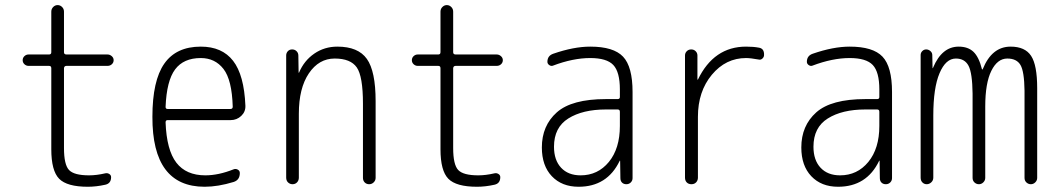

<svg xmlns="http://www.w3.org/2000/svg" viewBox="-20 -710 4040 740"><path d="M89.8 -456.1Q81.1 -456.1 74.2 -462.4Q67.4 -468.8 67.4 -478Q67.4 -487.3 74.2 -493.7Q81.1 -500 89.8 -500H168.9Q177.7 -500 177.7 -508.8V-665Q177.7 -675.8 185.1 -683.1Q192.4 -690.4 202.1 -690.4Q211.9 -690.4 219.2 -683.1Q226.6 -675.8 226.6 -665V-508.8Q226.6 -500 236.3 -500H394.5Q403.3 -500 410.6 -493.7Q418 -487.3 418 -478Q418 -468.8 411.1 -462.4Q404.3 -456.1 394.5 -456.1H236.3Q227.5 -456.1 226.6 -447.3V-139.6Q226.6 -75.2 246.1 -54.7Q265.6 -34.2 323.2 -34.2Q352.5 -34.2 385.7 -42Q393.6 -43.9 400.9 -39.6Q408.2 -35.2 408.2 -27.3Q408.2 -2.9 385.7 2Q350.6 9.8 318.4 9.8Q238.3 9.8 208 -21Q177.7 -51.8 177.7 -134.8V-447.3Q177.7 -456.1 168.9 -456.1Z M753.9 -486.3Q687.5 -486.3 654.8 -442.4Q622.1 -398.4 618.2 -297.9Q618.2 -290 626 -290H868.2Q877 -290 877 -298.8Q874 -402.3 841.3 -444.3Q808.6 -486.3 753.9 -486.3ZM768.6 9.8Q566.4 9.8 567.4 -259.8Q567.4 -399.4 613.3 -464.8Q659.2 -530.3 753.9 -530.3Q835.9 -530.3 878.4 -475.6Q920.9 -420.9 925.8 -302.7Q926.8 -279.3 909.7 -263.2Q892.6 -247.1 869.1 -247.1H626Q618.2 -247.1 618.2 -238.3Q622.1 -131.8 659.7 -83Q697.3 -34.2 771.5 -34.2Q822.3 -34.2 880.9 -57.6Q888.7 -60.5 896.5 -56.2Q904.3 -51.8 904.3 -43Q904.3 -16.6 880.9 -8.8Q820.3 9.8 768.6 9.8Z M1107.4 0Q1097.7 0 1090.3 -6.8Q1083 -13.7 1083 -25.4V-496.1Q1083 -505.9 1089.4 -512.7Q1095.7 -519.5 1106 -519.5Q1116.2 -519.5 1123 -512.7Q1129.9 -505.9 1129.9 -496.1L1130.9 -430.7Q1130.9 -429.7 1131.8 -429.7Q1132.8 -429.7 1132.8 -430.7Q1152.3 -476.6 1191.4 -503.4Q1230.5 -530.3 1280.3 -530.3Q1360.4 -530.3 1394 -482.9Q1427.7 -435.5 1427.7 -320.3V-24.4Q1427.7 -14.6 1420.4 -7.3Q1413.1 0 1402.8 0Q1392.6 0 1385.7 -6.8Q1378.9 -13.7 1378.9 -24.4V-310.5Q1378.9 -416 1355 -450.2Q1331.1 -484.4 1270 -484.4Q1209 -484.4 1170.4 -427.2Q1131.8 -370.1 1131.8 -271.5V-25.4Q1131.8 -14.6 1125 -7.3Q1118.2 0 1107.4 0Z M1589.8 -456.1Q1581.1 -456.1 1574.2 -462.4Q1567.4 -468.8 1567.4 -478Q1567.4 -487.3 1574.2 -493.7Q1581.1 -500 1589.8 -500H1668.9Q1677.7 -500 1677.7 -508.8V-665Q1677.7 -675.8 1685.1 -683.1Q1692.4 -690.4 1702.1 -690.4Q1711.9 -690.4 1719.2 -683.1Q1726.6 -675.8 1726.6 -665V-508.8Q1726.6 -500 1736.3 -500H1894.5Q1903.3 -500 1910.6 -493.7Q1918 -487.3 1918 -478Q1918 -468.8 1911.1 -462.4Q1904.3 -456.1 1894.5 -456.1H1736.3Q1727.5 -456.1 1726.6 -447.3V-139.6Q1726.6 -75.2 1746.1 -54.7Q1765.6 -34.2 1823.2 -34.2Q1852.5 -34.2 1885.7 -42Q1893.6 -43.9 1900.9 -39.6Q1908.2 -35.2 1908.2 -27.3Q1908.2 -2.9 1885.7 2Q1850.6 9.8 1818.4 9.8Q1738.3 9.8 1708 -21Q1677.7 -51.8 1677.7 -134.8V-447.3Q1677.7 -456.1 1668.9 -456.1Z M2315.4 -288.1Q2225.6 -288.1 2170.4 -253.4Q2115.2 -218.8 2115.2 -144.5Q2115.2 -92.8 2142.6 -63.5Q2169.9 -34.2 2217.8 -34.2Q2284.2 -34.2 2326.7 -85.9Q2369.1 -137.7 2369.1 -224.6V-279.3Q2369.1 -288.1 2360.4 -288.1ZM2210 9.8Q2145.5 9.8 2106.9 -30.8Q2068.4 -71.3 2068.4 -141.6Q2068.4 -225.6 2126 -276.9Q2183.6 -328.1 2315.4 -328.1H2360.4Q2369.1 -328.1 2369.1 -335.9V-365.2Q2369.1 -432.6 2343.8 -459.5Q2318.4 -486.3 2254.9 -486.3Q2188.5 -486.3 2111.3 -457Q2104.5 -454.1 2097.2 -459Q2089.8 -463.9 2089.8 -471.7Q2089.8 -495.1 2112.3 -502.9Q2191.4 -530.3 2254.9 -530.3Q2344.7 -530.3 2381.3 -491.7Q2418 -453.1 2418 -355.5V-23.4Q2418 -13.7 2411.1 -6.8Q2404.3 0 2394 0Q2383.8 0 2377.4 -6.3Q2371.1 -12.7 2371.1 -23.4L2370.1 -89.8Q2370.1 -90.8 2369.1 -90.8Q2368.2 -90.8 2368.2 -89.8Q2320.3 9.8 2210 9.8Z M2620.1 -25.4V-496.1Q2620.1 -505.9 2627 -512.7Q2633.8 -519.5 2644 -519.5Q2654.3 -519.5 2661.1 -512.7Q2668 -505.9 2668 -496.1V-403.3H2668.9H2669.9Q2731.4 -530.3 2855.5 -530.3Q2883.8 -530.3 2904.3 -526.4Q2925.8 -523.4 2924.8 -498Q2924.8 -490.2 2918.5 -484.4Q2912.1 -478.5 2904.3 -480.5Q2872.1 -486.3 2855.5 -486.3Q2777.3 -486.3 2723.6 -421.9Q2669.9 -357.4 2669.9 -259.8V-25.4Q2669.9 -14.6 2663.1 -7.3Q2656.2 0 2645 0Q2633.8 0 2627 -6.8Q2620.1 -13.7 2620.1 -25.4Z M3315.4 -288.1Q3225.6 -288.1 3170.4 -253.4Q3115.2 -218.8 3115.2 -144.5Q3115.2 -92.8 3142.6 -63.5Q3169.9 -34.2 3217.8 -34.2Q3284.2 -34.2 3326.7 -85.9Q3369.1 -137.7 3369.1 -224.6V-279.3Q3369.1 -288.1 3360.4 -288.1ZM3210 9.8Q3145.5 9.8 3106.9 -30.8Q3068.4 -71.3 3068.4 -141.6Q3068.4 -225.6 3126 -276.9Q3183.6 -328.1 3315.4 -328.1H3360.4Q3369.1 -328.1 3369.1 -335.9V-365.2Q3369.1 -432.6 3343.8 -459.5Q3318.4 -486.3 3254.9 -486.3Q3188.5 -486.3 3111.3 -457Q3104.5 -454.1 3097.2 -459Q3089.8 -463.9 3089.8 -471.7Q3089.8 -495.1 3112.3 -502.9Q3191.4 -530.3 3254.9 -530.3Q3344.7 -530.3 3381.3 -491.7Q3418 -453.1 3418 -355.5V-23.4Q3418 -13.7 3411.1 -6.8Q3404.3 0 3394 0Q3383.8 0 3377.4 -6.3Q3371.1 -12.7 3371.1 -23.4L3370.1 -89.8Q3370.1 -90.8 3369.1 -90.8Q3368.2 -90.8 3368.2 -89.8Q3320.3 9.8 3210 9.8Z M3528.3 -25.4V-498Q3528.3 -506.8 3534.7 -513.2Q3541 -519.5 3549.8 -519.5Q3558.6 -519.5 3565.9 -513.2Q3573.2 -506.8 3573.2 -498L3574.2 -448.2Q3574.2 -447.3 3575.2 -447.3Q3576.2 -447.3 3576.2 -449.2Q3610.4 -530.3 3674.8 -530.3Q3710.9 -530.3 3731.9 -510.3Q3752.9 -490.2 3764.6 -443.4Q3764.6 -442.4 3766.6 -442.4Q3767.6 -442.4 3767.6 -443.4Q3802.7 -530.3 3875 -530.3Q3930.7 -530.3 3954.1 -494.6Q3977.5 -459 3977.5 -370.1V-24.4Q3977.5 -14.6 3970.2 -7.3Q3962.9 0 3953.1 0Q3943.4 0 3936 -6.8Q3928.7 -13.7 3928.7 -24.4V-360.4Q3927.7 -434.6 3913.1 -459.5Q3898.4 -484.4 3862.3 -484.4Q3824.2 -484.4 3800.8 -437Q3777.3 -389.6 3777.3 -299.8V-24.4Q3777.3 -14.6 3770 -7.3Q3762.7 0 3752.9 0Q3743.2 0 3735.8 -6.8Q3728.5 -13.7 3728.5 -24.4V-349.6Q3727.5 -428.7 3712.9 -456.5Q3698.2 -484.4 3664.1 -484.4Q3625 -484.4 3601.1 -427.7Q3577.1 -371.1 3577.1 -264.6V-25.4Q3577.1 -14.6 3569.3 -7.3Q3561.5 0 3551.8 0Q3542 0 3535.2 -6.8Q3528.3 -13.7 3528.3 -25.4Z"/></svg>

Font: Rounded-X Mgen+ 2m light
Style: Regular
Weight: 200
Designer: [Source Han Sans]
Ryoko NISHIZUKA  (kana & ideographs); Paul D. Hunt (Latin, Greek & Cyrillic); Wenlong ZHANG  (bopomofo
Version: Version 1.059.20150602